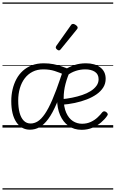

<svg xmlns="http://www.w3.org/2000/svg" viewBox="-20 -1030 934 1550"><path d="M71 -214Q71 -263 81.5 -308Q92 -353 112.5 -391.5Q133 -430 164.5 -458.5Q196 -487 238 -503Q280 -519 333 -519Q376 -519 411.5 -512Q447 -505 481 -493Q515 -481 550 -466Q524 -410 509 -353Q494 -296 494 -238Q494 -166 514.5 -120Q535 -74 568.5 -52.5Q602 -31 642 -31Q681 -31 712.5 -45.5Q744 -60 767.5 -82Q791 -104 806 -124Q814 -132 822 -131.5Q830 -131 838 -125Q846 -119 849 -111.5Q852 -104 845 -95Q827 -68 796 -41.5Q765 -15 725.5 1.5Q686 18 639 18Q578 18 533.5 -13.5Q489 -45 465 -101Q441 -157 441 -229Q441 -280 448.5 -322Q456 -364 467.5 -399Q479 -434 491 -461L507 -424Q461 -444 421 -457Q381 -470 329 -470Q281 -470 243.5 -451Q206 -432 180 -398Q154 -364 140.5 -318Q127 -272 127 -218Q127 -162 138 -120.5Q149 -79 171.5 -56Q194 -33 227 -33Q257 -33 285 -50.5Q313 -68 342 -110Q371 -152 402.5 -225Q434 -298 471 -408L510 -396Q472 -276 438 -196Q404 -116 369.5 -69.5Q335 -23 299 -3Q263 17 222 17Q153 17 112 -43.5Q71 -104 71 -214ZM833 -394Q833 -355 813.5 -324Q794 -293 760 -269Q726 -245 681 -227.5Q636 -210 584 -199Q532 -188 477 -184V-229Q520 -233 562.5 -241.5Q605 -250 643.5 -263Q682 -276 711.5 -294.5Q741 -313 758.5 -337Q776 -361 776 -390Q776 -431 746 -450.5Q716 -470 668 -470Q629 -470 591 -457.5Q553 -445 520 -419L499 -466Q540 -491 581.5 -505Q623 -519 674 -519Q746 -519 789.5 -486Q833 -453 833 -394ZM456 -623Q449 -623 439.5 -631Q430 -639 430 -647Q430 -649 431 -651.5Q432 -654 434 -659L553 -827Q557 -833 561 -835Q565 -837 570 -837Q577 -837 585.5 -832Q594 -827 600.5 -820.5Q607 -814 607 -807Q607 -803 605.5 -800Q604 -797 600 -792L470 -632Q463 -623 456 -623ZM0 490H894V500H0ZM0 -20H894V0H0ZM0 -505H894V-500H0ZM0 -1010H894V-1000H0Z"/></svg>

Font: Playwrite PE Guides
Style: Regular
Weight: 400
Designer: Veronika Burian, José Scaglione
Foundry: TypeTogether
Version: Version 1.003